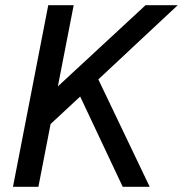

<svg xmlns="http://www.w3.org/2000/svg" viewBox="-20 -720 705 740"><path d="M30 0H128L175 -242L289 -348L453 0H557L359 -414L665 -700H541L203 -387L264 -700H166Z"/></svg>

Font: Uncut Sans Medium Italic
Style: Regular
Weight: 500
Italic angle: -11°
Designer: Kasper Nordkvist
Foundry: UNCUT.wtf
Version: Version 1.304;Glyphs 3.2 (3246)